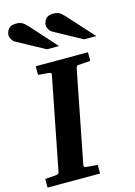

<svg xmlns="http://www.w3.org/2000/svg" viewBox="-152 -1000 754 1071"><g transform="rotate(-15 225.5 -464.5)"><path d="M-15.1 0V-49.8L43.9 -54.2Q55.2 -55.2 60.3 -57.9Q65.4 -60.5 66.9 -70.8L170.9 -601.1Q173.3 -609.9 168 -612.8Q162.6 -615.7 152.8 -616.2L96.2 -621.1V-670.9H397.9V-621.1L329.1 -616.2Q321.3 -615.7 318.4 -611.3Q315.4 -606.9 314 -600.1L210 -69.8Q207.5 -56.6 225.1 -55.2L288.1 -49.8V0ZM466.3 -746.1H396L234.4 -834.5Q223.6 -840.3 216.3 -853.5Q209 -866.7 209 -876.5Q209 -894.5 221.4 -911.9Q233.9 -929.2 266.1 -929.2Q286.1 -929.2 299.3 -922.6Q312.5 -916 329.1 -897.5ZM251 -746.1H181.2L19 -834.5Q8.8 -840.3 1.5 -853.5Q-5.9 -866.7 -5.9 -876.5Q-5.9 -894.5 6.6 -911.9Q19 -929.2 51.3 -929.2Q71.3 -929.2 84.7 -922.6Q98.1 -916 115.2 -897.5Z"/></g></svg>

Font: Charis
Style: Bold Italic
Weight: 700
Italic angle: -11°
Designer: Walt Agee, Miriam Martin, Annie Olsen, Victor Gaultney, Lorna Priest, Alan Ward, Bob Hallissy, Martin Hosken, Sharon Cor
Foundry: SIL Global
Version: Version 7.000